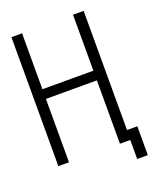

<svg xmlns="http://www.w3.org/2000/svg" viewBox="-165 -901 929 1119"><g transform="rotate(-20 300.0 -341.0)"><path d="M489 118V0H457V-61H555V118ZM425 0V-800H491V0ZM43 0V-800H109V0ZM72 -393V-453H462V-393Z"/></g></svg>

Font: Victor Mono Light
Style: Regular
Weight: 300
Monospace: yes
Designer: Rune Bjørnerås
Version: Version 1.561;gftools[0.9.30]